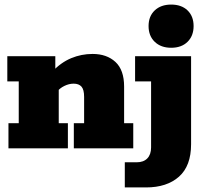

<svg xmlns="http://www.w3.org/2000/svg" viewBox="-20 -649 904 840"><path d="M17 0V-110H62V-293H12V-403H222V-336L208 -335Q247 -376 291.5 -394.5Q336 -413 385 -413Q447 -413 485 -378Q523 -343 523 -270V-110H563V0H303V-110H348V-225Q348 -257 336.5 -270Q325 -283 302 -283Q282 -283 261.5 -273Q241 -263 228 -246L237 -283V-110H277V0ZM526 171V61H578Q608 61 624.5 44Q641 27 641 -4V-293H571V-403H816V-18Q816 77 763 124Q710 171 619 171ZM729 -440Q684 -440 657 -466Q630 -492 630 -535Q630 -578 657 -603.5Q684 -629 729 -629Q774 -629 800.5 -603.5Q827 -578 827 -535Q827 -492 800.5 -466Q774 -440 729 -440Z"/></svg>

Font: Rokkitt Black
Style: Regular
Weight: 900
Designer: Vernon Adams
Foundry: Vernon Adams
Version: Version 3.103